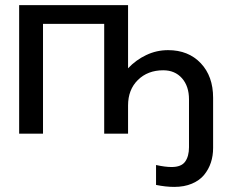

<svg xmlns="http://www.w3.org/2000/svg" viewBox="-20 -525 909 754"><path d="M55.2 -504.9H482.9V-256.8Q513.7 -289.6 554.2 -308.8Q594.7 -328.1 640.1 -328.1Q719.7 -328.1 768.3 -276.9Q816.9 -225.6 816.9 -141.1V56.2Q816.9 86.9 808.1 113.5Q799.3 140.1 781.5 161.9Q763.7 183.6 733.6 196.3Q703.6 209 664.1 209Q630.9 209 592.8 201.2V123Q628.4 130.9 653.8 130.9Q691.9 130.9 707 109.9Q722.2 88.9 722.2 53.2V-134.8Q722.2 -186.5 694.6 -217.8Q667 -249 621.1 -249Q560.1 -249 521.5 -210.9Q482.9 -172.9 482.9 -110.8V0H389.2V-431.2H148.9V0H55.2Z"/></svg>

Font: LT Superior Med
Style: Regular
Weight: 500
Designer: Daniel Lyons
Foundry: LyonsType
Version: Version 1.000